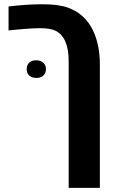

<svg xmlns="http://www.w3.org/2000/svg" viewBox="-20 -660 574 920"><path d="M107.9 -328.6Q107.9 -348.6 120.1 -359.9Q131.8 -371.1 153.3 -371.1Q174.8 -371.1 187.5 -359.4Q200.2 -347.7 200.2 -328.6Q200.2 -309.6 187.5 -297.9Q174.8 -286.1 153.3 -286.6Q131.8 -287.1 120.1 -297.9Q108.4 -308.6 107.9 -328.6ZM306.6 -623Q388.2 -592.8 425.8 -513.7Q458.5 -444.8 458.5 -351.1V240.2H309.1V-366.2Q309.1 -481 246.1 -512.7Q220.7 -524.9 171.9 -524.9Q123 -524.9 21 -514.2V-628.9Q107.4 -639.6 184.6 -639.6Q261.7 -639.6 306.6 -623Z"/></svg>

Font: OpenSansHebrew-Bold
Style: Bold
Weight: 700
Foundry: Ascender Corporation, Yanek Iontef
Version: Version 2.001;PS 002.001;hotconv 1.0.70;makeotf.lib2.5.58329